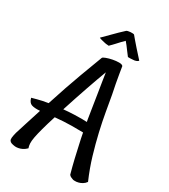

<svg xmlns="http://www.w3.org/2000/svg" viewBox="-223 -956 1006 1143"><g transform="rotate(30 279.5 -384.0)"><path d="M553.7 47.9Q543.9 61.5 531.2 68.8Q518.6 76.2 506.8 79.1Q493.2 83 477.5 82Q471.7 82 464.8 79.1Q459 77.1 452.1 73.7Q445.3 70.3 440.4 63.5Q426.8 14.6 416 -31.2Q405.3 -77.1 397.5 -113.3Q387.7 -155.3 380.9 -192.4Q354.5 -193.4 302.2 -192.9Q250 -192.4 189.5 -186.5Q170.9 -127.9 160.2 -87.9Q149.4 -47.9 144.5 -21.5Q139.6 4.9 140.6 22Q141.6 39.1 146.5 51.8Q132.8 65.4 119.6 71.8Q106.4 78.1 95.7 80.1Q83 83 71.3 82Q55.7 80.1 45.9 76.7Q36.1 73.2 31.7 65.9Q27.3 58.6 28.8 44.9Q30.3 31.2 36.1 8.8Q42 -10.7 58.1 -61Q74.2 -111.3 94.7 -175.8Q57.6 -172.9 37.6 -179.7Q17.6 -186.5 9.8 -216.8Q25.4 -221.7 43.5 -226.1Q61.5 -230.5 78.1 -234.4Q96.7 -238.3 116.2 -241.2Q136.7 -305.7 158.2 -368.2Q179.7 -430.7 198.2 -480.5L254.9 -631.8Q256.8 -637.7 275.4 -644.5Q293.9 -651.4 316.4 -655.8Q338.9 -660.2 359.4 -660.2Q379.9 -660.2 385.7 -651.4Q388.7 -630.9 394 -600.6Q399.4 -570.3 404.3 -542Q410.2 -508.8 418 -473.6Q426.8 -424.8 437 -365.2Q447.3 -305.7 462.9 -238.3Q478.5 -170.9 500 -98.6Q521.5 -26.4 553.7 47.9ZM282.2 -257.8Q313.5 -258.8 334 -258.8Q354.5 -258.8 369.1 -257.8L366.2 -272.5Q360.4 -308.6 354 -349.6Q347.7 -390.6 341.3 -430.7Q335 -470.7 329.1 -506.8Q323.2 -543 319.3 -570.3Q309.6 -544.9 296.9 -509.3Q284.2 -473.6 269.5 -431.6Q254.9 -389.6 239.7 -343.8Q224.6 -297.9 210 -252.9Q227.5 -254.9 245.1 -255.9Q262.7 -256.8 282.2 -257.8ZM299.8 -843.8Q302.7 -846.7 310.5 -848.6Q318.4 -850.6 327.1 -851.1Q335.9 -851.6 343.3 -851.1Q350.6 -850.6 352.5 -848.6Q359.4 -839.8 373 -824.2Q384.8 -810.5 404.8 -787.6Q424.8 -764.6 457 -729.5Q453.1 -723.6 442.4 -719.7Q437.5 -717.8 431.6 -716.8Q425.8 -715.8 418.9 -715.8Q413.1 -714.8 404.8 -714.8Q396.5 -714.8 387.7 -714.8Q375 -731.4 364.3 -745.6Q353.5 -759.8 345.7 -770.5Q335.9 -782.2 328.1 -792Q318.4 -783.2 307.6 -771.5Q297.9 -760.7 284.7 -746.6Q271.5 -732.4 254.9 -715.8Q244.1 -715.8 235.8 -717.3Q227.5 -718.8 219.7 -720.7Q210.9 -722.7 204.1 -724.6Q197.3 -725.6 193.4 -727.5Q184.6 -731.4 185.5 -731.4Q236.3 -783.2 267.6 -813.5Q285.2 -831.1 299.8 -843.8Z"/></g></svg>

Font: Rancho
Style: Regular
Weight: 400
Designer: Font Diner, Inc
Foundry: Font Diner, Inc
Version: Version 1.000